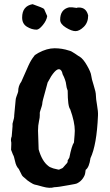

<svg xmlns="http://www.w3.org/2000/svg" viewBox="-20 -852 528 919"><path d="M155 -710Q132 -710 109 -724Q86 -738 86 -768Q86 -823 136 -832Q185 -815 191 -809L206 -775Q203 -754 185 -732Q167 -710 155 -710ZM358 -816Q393 -816 402 -778Q402 -744 381 -723.5Q360 -703 341.5 -703Q323 -703 295.5 -720Q268 -737 268 -757Q268 -807 311 -817Q324 -818 348 -814Q348 -816 358 -816ZM162 -227 165 -137Q181 -80 212 -57Q217 -52 235 -46L260 -40Q265 -40 271 -44Q278 -46 281 -49Q288 -58 295 -65Q302 -72 301 -72Q305 -76 304 -85Q307 -88 312 -98Q323 -154 334 -170Q338 -214 338 -226Q338 -268 316 -329Q304 -343 304 -418Q298 -433 297 -445.5Q296 -458 290.5 -472.5Q285 -487 282 -492Q279 -497 278.5 -501.5Q278 -506 274 -513Q258 -537 225 -487L208 -457Q208 -455 198 -420Q182 -364 182.5 -357.5Q183 -351 171 -316Q170 -313 170.5 -302Q171 -291 166.5 -271.5Q162 -252 162 -227ZM48 -300 55 -374Q55 -380 59.5 -392Q64 -404 65 -407Q65 -409 67 -414Q67 -441 82 -461Q105 -514 117 -540Q129 -566 143 -583Q144 -588 164 -599Q205 -621 241 -621Q277 -621 310 -610Q321 -608 339.5 -595Q358 -582 361 -581Q378 -571 396.5 -538.5Q415 -506 416.5 -491Q418 -476 428.5 -443.5Q439 -411 439 -395.5Q439 -380 444.5 -349Q450 -318 449 -299Q443 -158 413 -95Q407 -51 390 -39L388 -25Q387 -13 376.5 2Q366 17 350 25Q347 28 310 34Q257 44 240 44Q218 51 184.5 41.5Q151 32 146 31.5Q141 31 124.5 20.5Q108 10 103 4Q87 -8 84 -15L70 -43Q57 -56 52 -80.5Q47 -105 42 -112Q37 -123 33 -135Q34 -142 34 -160V-170Q30 -185 36 -199Q37 -206 37.5 -216.5Q38 -227 40 -247V-260Q49 -290 48 -300Z"/></svg>

Font: Caveat Brush
Style: Regular
Weight: 400
Designer: Pablo Impallari
Foundry: Creative Lab NY
Version: Version 1.096; ttfautohint (v1.3)